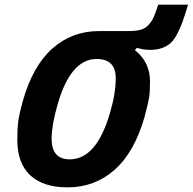

<svg xmlns="http://www.w3.org/2000/svg" viewBox="-20 -788 826 823"><path d="M403.8 -654.8H529.8Q561 -654.8 580.6 -659.7Q600.1 -664.6 614.5 -679Q628.9 -693.4 637.9 -712.9Q647 -732.4 658.2 -768.1H786.1Q772.5 -721.7 761.7 -692.6Q751 -663.6 737.5 -638.7Q724.1 -613.8 708.3 -600.8Q692.4 -587.9 671.4 -581.1Q650.4 -574.2 622.1 -574.2Q596.2 -574.2 566.9 -583L558.1 -573.2Q623 -522 623 -439Q623 -395 619.4 -371.1Q615.7 -347.2 599.1 -285.2Q555.7 -134.3 470.7 -59.6Q385.7 15.1 270 15.1Q164.6 15.1 109.4 -36.9Q54.2 -88.9 54.2 -188Q54.2 -234.9 58.1 -266.6Q62 -298.3 78.1 -356Q120.6 -505.9 204.8 -580.3Q289.1 -654.8 403.8 -654.8ZM278.8 -105Q393.6 -105 451.2 -303.2Q476.1 -387.2 476.1 -453.1Q476.1 -535.2 394 -535.2Q282.2 -535.2 226.1 -337.9Q201.2 -249.5 201.2 -193.8Q201.2 -105 278.8 -105Z"/></svg>

Font: IntelOne Mono Bold
Style: Italic
Weight: 700
Italic angle: -16°
Designer: Fred Shallcrass
Foundry: Frere-Jones Type LLC
Version: Version 1.200;hotconv 1.1.0;makeotfexe 2.6.0;FJTRelease1.2